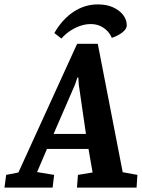

<svg xmlns="http://www.w3.org/2000/svg" viewBox="-69 -855 649 875"><path d="M376.6 -834.9Q416.8 -834.9 446.1 -821.7Q475.5 -808.6 492.1 -786.9Q508.7 -765.2 508.7 -739.2Q508.7 -723.5 489.4 -707.9Q470 -692.3 440.5 -682.3Q433.2 -700.3 419.4 -714.5Q405.6 -728.6 387 -736.9Q368.4 -745.3 344.2 -745.3Q319 -745.3 294.1 -736.2Q269.1 -727.1 247.8 -712.3Q226.6 -697.6 210.9 -679.3L178.6 -704.4Q215.4 -768 266.5 -801.4Q317.5 -834.9 376.6 -834.9ZM-48.6 0 -40.9 -58 14.9 -69 282.5 -655.4H376.6L490.2 -70.2L557.2 -58L553.4 0H281.7L286.3 -58L353 -69L334.3 -176.3H145.1L100 -70.8L177.7 -58L170.8 0ZM175.2 -244.6H322.7L289.9 -470.3L288 -501.8H283.7L273.2 -470.3Z"/></svg>

Font: Faustina Light
Style: Italic
Weight: 300
Italic angle: -8°
Designer: Alfonso Garcia
Foundry: http://www.omnibus-type.com
Version: Version 1.200